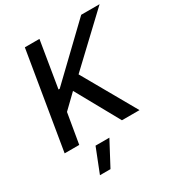

<svg xmlns="http://www.w3.org/2000/svg" viewBox="-221 -869 1159 1250"><g transform="rotate(-30 358.5 -244.0)"><path d="M34.4 0H144.2L182.5 -225.9L284.8 -324.9L465.2 0H597.3L370 -399.9L717 -727.3H578.8L216.6 -380H207.7L264.9 -727.3H155.2ZM162.3 238.3H241.5L337.7 57.2H233.7Z"/></g></svg>

Font: Margiela Sans Medium
Style: Italic
Weight: 500
Italic angle: -9.39999°
Designer: Stefan Endress, Andreas Faust
Version: Version 1.100;FEAKit 1.0